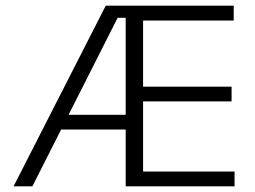

<svg xmlns="http://www.w3.org/2000/svg" viewBox="-20 -659 901 679"><path d="M28 0 354 -639H436V-596H396L94.5 0ZM173 -201V-253H446.5V-201ZM443 0V-52.5H809.5V0ZM424.5 0V-639H486V0ZM459.5 -300.5V-352.5H799V-300.5ZM442.5 -586.5V-639H806.5V-586.5Z"/></svg>

Font: Anek Telugu Light
Style: Regular
Weight: 300
Version: Version 1.003